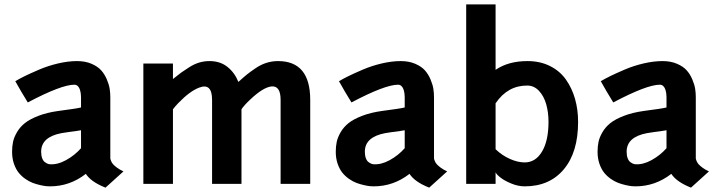

<svg xmlns="http://www.w3.org/2000/svg" viewBox="-20 -840 3281 877"><path d="M106.9 -372.1Q90.8 -397.9 76.7 -422.1Q62.5 -446.3 56.2 -458L49.8 -469.2Q70.8 -481.4 94.2 -492.9Q117.7 -504.4 158.7 -522Q199.7 -539.6 245.6 -550.3Q291.5 -561 332 -561Q369.1 -561 397.7 -548.8Q426.3 -536.6 442.1 -518.8Q458 -501 468 -477.3Q478 -453.6 481 -434.3Q483.9 -415 483.9 -396V-119.1Q483.9 -116.7 484.1 -114.3Q484.4 -111.8 487.5 -104.2Q490.7 -96.7 496.3 -90.1Q502 -83.5 514.4 -74.2Q526.9 -64.9 543.9 -57.1L461.9 17.1Q395.5 -9.3 372.1 -45.9Q298.8 11.2 208 11.2Q200.7 11.2 190.7 10.3Q180.7 9.3 163.3 5.4Q146 1.5 129.6 -4.6Q113.3 -10.7 95.7 -22.9Q78.1 -35.2 65.2 -51.3Q52.2 -67.4 43.7 -92Q35.2 -116.7 35.2 -147Q35.2 -171.4 39.6 -192.1Q43.9 -212.9 57.6 -236.3Q71.3 -259.8 93.5 -277.6Q115.7 -295.4 154.5 -310.5Q193.4 -325.7 245.1 -333Q331.5 -344.2 350.1 -349.1V-396Q350.1 -403.3 349.1 -411.6Q348.1 -419.9 345.2 -429.9Q342.3 -439.9 335.7 -446.5Q329.1 -453.1 319.8 -453.1Q260.3 -453.1 106.9 -372.1ZM207 -89.8Q242.2 -86.9 281.7 -108.6Q321.3 -130.4 350.1 -163.1V-245.1Q338.9 -242.7 293 -236.8L261.2 -231.9Q168 -214.4 168 -147Q168 -129.9 172.6 -117.4Q177.2 -105 184.8 -99.6Q192.4 -94.2 197.3 -92.3Q202.1 -90.3 207 -89.8Z M770 0H634.8V-549.8H770V-479Q795.9 -500 807.4 -508.3Q818.8 -516.6 843.3 -532.2Q867.7 -547.9 890.4 -554.4Q913.1 -561 937 -561Q985.8 -561 1019 -534.4Q1052.2 -507.8 1068.8 -465.8Q1094.2 -488.8 1108.2 -500Q1122.1 -511.2 1147.2 -528.3Q1172.4 -545.4 1197.8 -553.2Q1223.1 -561 1250 -561Q1397 -561 1397 -383.8V0H1261.7V-383.8Q1261.7 -448.2 1221.2 -445.3Q1182.6 -441.9 1123 -385.3Q1094.7 -358.9 1083 -340.8V0H948.7V-383.8Q948.7 -462.4 890.1 -439.9Q847.7 -424.3 793.9 -368.7Q778.3 -352.1 770 -340.8Z M1585.4 -372.1Q1569.3 -397.9 1555.2 -422.1Q1541 -446.3 1534.7 -458L1528.3 -469.2Q1549.3 -481.4 1572.8 -492.9Q1596.2 -504.4 1637.2 -522Q1678.2 -539.6 1724.1 -550.3Q1770 -561 1810.5 -561Q1847.7 -561 1876.2 -548.8Q1904.8 -536.6 1920.7 -518.8Q1936.5 -501 1946.5 -477.3Q1956.5 -453.6 1959.5 -434.3Q1962.4 -415 1962.4 -396V-119.1Q1962.4 -116.7 1962.6 -114.3Q1962.9 -111.8 1966.1 -104.2Q1969.2 -96.7 1974.9 -90.1Q1980.5 -83.5 1992.9 -74.2Q2005.4 -64.9 2022.5 -57.1L1940.4 17.1Q1874 -9.3 1850.6 -45.9Q1777.3 11.2 1686.5 11.2Q1679.2 11.2 1669.2 10.3Q1659.2 9.3 1641.8 5.4Q1624.5 1.5 1608.2 -4.6Q1591.8 -10.7 1574.2 -22.9Q1556.6 -35.2 1543.7 -51.3Q1530.8 -67.4 1522.2 -92Q1513.7 -116.7 1513.7 -147Q1513.7 -171.4 1518.1 -192.1Q1522.5 -212.9 1536.1 -236.3Q1549.8 -259.8 1572 -277.6Q1594.2 -295.4 1633.1 -310.5Q1671.9 -325.7 1723.6 -333Q1810.1 -344.2 1828.6 -349.1V-396Q1828.6 -403.3 1827.6 -411.6Q1826.7 -419.9 1823.7 -429.9Q1820.8 -439.9 1814.2 -446.5Q1807.6 -453.1 1798.3 -453.1Q1738.8 -453.1 1585.4 -372.1ZM1685.5 -89.8Q1720.7 -86.9 1760.3 -108.6Q1799.8 -130.4 1828.6 -163.1V-245.1Q1817.4 -242.7 1771.5 -236.8L1739.7 -231.9Q1646.5 -214.4 1646.5 -147Q1646.5 -129.9 1651.1 -117.4Q1655.8 -105 1663.3 -99.6Q1670.9 -94.2 1675.8 -92.3Q1680.7 -90.3 1685.5 -89.8Z M2389.6 -561Q2447.3 -561 2492.4 -538.3Q2537.6 -515.6 2565.2 -476.3Q2592.8 -437 2606.7 -387.9Q2620.6 -338.9 2620.6 -283.2Q2620.6 -144.5 2555.4 -66.7Q2490.2 11.2 2376.5 11.2Q2346.2 11.2 2314.7 -2Q2283.2 -15.1 2264.9 -29.8Q2246.6 -44.4 2243.7 -53.2V0H2109.4V-819.8H2243.7V-521Q2301.8 -561 2389.6 -561ZM2389.6 -449.2Q2299.3 -450.2 2243.7 -368.2V-158.2Q2273.4 -129.9 2309.3 -114Q2345.2 -98.1 2376.5 -98.1Q2426.3 -98.1 2455.8 -147.7Q2485.4 -197.3 2485.4 -283.2Q2485.4 -327.1 2474.9 -364Q2464.4 -400.9 2442.1 -424.8Q2419.9 -448.7 2389.6 -449.2Z M2781.2 -372.1Q2765.1 -397.9 2751 -422.1Q2736.8 -446.3 2730.5 -458L2724.1 -469.2Q2745.1 -481.4 2768.6 -492.9Q2792 -504.4 2833 -522Q2874 -539.6 2919.9 -550.3Q2965.8 -561 3006.3 -561Q3043.5 -561 3072 -548.8Q3100.6 -536.6 3116.5 -518.8Q3132.3 -501 3142.3 -477.3Q3152.3 -453.6 3155.3 -434.3Q3158.2 -415 3158.2 -396V-119.1Q3158.2 -116.7 3158.4 -114.3Q3158.7 -111.8 3161.9 -104.2Q3165 -96.7 3170.7 -90.1Q3176.3 -83.5 3188.7 -74.2Q3201.2 -64.9 3218.3 -57.1L3136.2 17.1Q3069.8 -9.3 3046.4 -45.9Q2973.1 11.2 2882.3 11.2Q2875 11.2 2865 10.3Q2855 9.3 2837.6 5.4Q2820.3 1.5 2804 -4.6Q2787.6 -10.7 2770 -22.9Q2752.4 -35.2 2739.5 -51.3Q2726.6 -67.4 2718 -92Q2709.5 -116.7 2709.5 -147Q2709.5 -171.4 2713.9 -192.1Q2718.3 -212.9 2731.9 -236.3Q2745.6 -259.8 2767.8 -277.6Q2790 -295.4 2828.9 -310.5Q2867.7 -325.7 2919.4 -333Q3005.9 -344.2 3024.4 -349.1V-396Q3024.4 -403.3 3023.4 -411.6Q3022.5 -419.9 3019.5 -429.9Q3016.6 -439.9 3010 -446.5Q3003.4 -453.1 2994.1 -453.1Q2934.6 -453.1 2781.2 -372.1ZM2881.3 -89.8Q2916.5 -86.9 2956.1 -108.6Q2995.6 -130.4 3024.4 -163.1V-245.1Q3013.2 -242.7 2967.3 -236.8L2935.5 -231.9Q2842.3 -214.4 2842.3 -147Q2842.3 -129.9 2846.9 -117.4Q2851.6 -105 2859.1 -99.6Q2866.7 -94.2 2871.6 -92.3Q2876.5 -90.3 2881.3 -89.8Z"/></svg>

Font: Junction Bold
Style: Bold
Weight: 700
Designer: Caroline Hadilaksono
Foundry: Caroline Hadilaksono
Version: Version 001.001